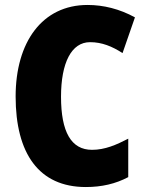

<svg xmlns="http://www.w3.org/2000/svg" viewBox="-20 -744 590 774"><path d="M343 -574C391 -574 432 -557 474 -530L524 -674C462 -708 397 -724 333 -724C150 -724 43 -574 43 -355C43 -125 137 10 326 10C390 10 446 -3 497 -30V-185C449 -160 403 -140 351 -140C267 -140 226 -212 226 -354C226 -491 268 -574 343 -574Z"/></svg>

Font: Noto Sans Khmer Condensed Black
Style: Regular
Weight: 900
Width: 3
Designer: Danh Hong and the Monotype Design Team
Foundry: Monotype Imaging Inc.
Version: Version 2.004